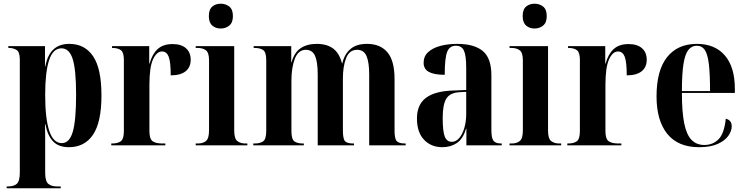

<svg xmlns="http://www.w3.org/2000/svg" viewBox="-20 -785 4026 1037"><path d="M16 232V222H23Q54 222 70.5 208Q87 194 87 147V-463Q87 -505 69 -515.5Q51 -526 29 -526H25V-536H223V-427H225Q247 -548 354 -548Q438 -548 483 -481Q528 -414 528 -270Q528 -125 482.5 -57.5Q437 10 352 10Q297 10 267 -21Q237 -52 225 -114H223Q224 -80 224 -45Q224 -10 224 25V147Q224 194 241 208Q258 222 288 222H308V232ZM314 -12Q355 -12 373 -73Q391 -134 391 -273Q391 -409 372.5 -466.5Q354 -524 312 -524Q266 -524 245 -459.5Q224 -395 224 -273Q224 -145 246 -78.5Q268 -12 314 -12Z M581 0V-10H585Q617 -10 633 -22.5Q649 -35 649 -77V-462Q649 -501 633.5 -513.5Q618 -526 587 -526H585V-536H786V-442H788Q802 -493 831.5 -520Q861 -547 912 -547Q959 -547 984.5 -524.5Q1010 -502 1010 -462Q1010 -422 982.5 -400Q955 -378 902 -378Q902 -451 891 -479Q880 -507 855 -507Q826 -507 806.5 -464.5Q787 -422 787 -326V-77Q787 -35 804 -22.5Q821 -10 857 -10H873V0Z M1172 -631Q1145 -631 1126.5 -647Q1108 -663 1108 -698Q1108 -734 1126.5 -749.5Q1145 -765 1172 -765Q1199 -765 1218.5 -749.5Q1238 -734 1238 -698Q1238 -663 1218.5 -647Q1199 -631 1172 -631ZM1037 0V-10H1049Q1076 -10 1092.5 -23.5Q1109 -37 1109 -81V-459Q1109 -501 1092 -513.5Q1075 -526 1049 -526H1037V-536H1245V-80Q1245 -36 1262 -23Q1279 -10 1305 -10H1316V0Z M1348 0V-10H1355Q1384 -10 1401 -21.5Q1418 -33 1418 -79V-459Q1418 -503 1401.5 -514.5Q1385 -526 1356 -526H1350V-536H1553V-449H1555Q1569 -501 1603.5 -524.5Q1638 -548 1691 -548Q1745 -548 1779 -523Q1813 -498 1827 -443H1829Q1840 -492 1872.5 -520Q1905 -548 1962 -548Q2034 -548 2072.5 -502.5Q2111 -457 2111 -358V-80Q2111 -34 2123.5 -22Q2136 -10 2168 -10H2171V0H1974V-383Q1974 -449 1959.5 -482.5Q1945 -516 1909 -516Q1867 -516 1849.5 -471.5Q1832 -427 1832 -361V-81Q1832 -34 1844 -22Q1856 -10 1888 -10H1892V0H1696V-383Q1696 -451 1681.5 -483.5Q1667 -516 1632 -516Q1591 -516 1572.5 -468Q1554 -420 1554 -349V-77Q1554 -33 1570 -21.5Q1586 -10 1616 -10H1621V0Z M2369 10Q2309 10 2270.5 -30Q2232 -70 2232 -145Q2232 -220 2280.5 -256.5Q2329 -293 2426 -296L2498 -299V-417Q2498 -486 2485.5 -512Q2473 -538 2442 -538Q2408 -538 2395 -504.5Q2382 -471 2382 -381Q2325 -381 2296.5 -396.5Q2268 -412 2268 -446Q2268 -481 2292.5 -503.5Q2317 -526 2358 -537Q2399 -548 2450 -548Q2541 -548 2587.5 -509.5Q2634 -471 2634 -378V-82Q2634 -39 2645.5 -24.5Q2657 -10 2687 -10H2690V0H2499V-90H2497Q2481 -35 2447.5 -12.5Q2414 10 2369 10ZM2420 -19Q2443 -19 2460.5 -39.5Q2478 -60 2488 -94.5Q2498 -129 2498 -169V-289L2461 -287Q2410 -284 2390.5 -252Q2371 -220 2371 -149Q2371 -74 2382.5 -46.5Q2394 -19 2420 -19Z M2867 -631Q2840 -631 2821.5 -647Q2803 -663 2803 -698Q2803 -734 2821.5 -749.5Q2840 -765 2867 -765Q2894 -765 2913.5 -749.5Q2933 -734 2933 -698Q2933 -663 2913.5 -647Q2894 -631 2867 -631ZM2732 0V-10H2744Q2771 -10 2787.5 -23.5Q2804 -37 2804 -81V-459Q2804 -501 2787 -513.5Q2770 -526 2744 -526H2732V-536H2940V-80Q2940 -36 2957 -23Q2974 -10 3000 -10H3011V0Z M3044 0V-10H3048Q3080 -10 3096 -22.5Q3112 -35 3112 -77V-462Q3112 -501 3096.5 -513.5Q3081 -526 3050 -526H3048V-536H3249V-442H3251Q3265 -493 3294.5 -520Q3324 -547 3375 -547Q3422 -547 3447.5 -524.5Q3473 -502 3473 -462Q3473 -422 3445.5 -400Q3418 -378 3365 -378Q3365 -451 3354 -479Q3343 -507 3318 -507Q3289 -507 3269.5 -464.5Q3250 -422 3250 -326V-77Q3250 -35 3267 -22.5Q3284 -10 3320 -10H3336V0Z M3756 10Q3642 10 3584 -62Q3526 -134 3526 -264Q3526 -405 3583 -476.5Q3640 -548 3744 -548Q3841 -548 3895 -485.5Q3949 -423 3949 -305V-283H3663Q3663 -181 3675.5 -119Q3688 -57 3715 -29.5Q3742 -2 3784 -2Q3831 -2 3861.5 -33.5Q3892 -65 3900 -144Q3932 -136 3932 -103Q3932 -77 3913.5 -51Q3895 -25 3856 -7.5Q3817 10 3756 10ZM3815 -293Q3815 -386 3808.5 -439.5Q3802 -493 3786.5 -515.5Q3771 -538 3743 -538Q3716 -538 3698 -515.5Q3680 -493 3671.5 -439.5Q3663 -386 3663 -293Z"/></svg>

Font: Noto Serif Display Condensed
Style: Bold
Weight: 700
Width: 3
Designer: Monotype Design Team
Foundry: Monotype Imaging Inc.
Version: Version 2.009